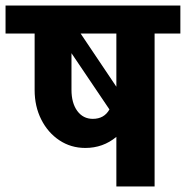

<svg xmlns="http://www.w3.org/2000/svg" viewBox="-55 -673 671 693"><path d="M596 -552H503V0H365V-179Q317 -139 253 -139Q201 -139 159.5 -166.5Q118 -194 94 -241.5Q70 -289 70 -348V-552H-35V-653H596ZM365 -360V-552H236ZM340 -278 203 -481V-349Q203 -301 224 -272.5Q245 -244 280 -244Q321 -244 340 -278Z"/></svg>

Font: Akshar SemiBold
Style: Regular
Weight: 600
Designer: Tall Chai
Foundry: Tall Chai
Version: Version 1.000